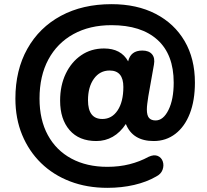

<svg xmlns="http://www.w3.org/2000/svg" viewBox="-20 -736 994 923"><path d="M496 167Q398 167 317 136Q236 105 177.5 48Q119 -9 86.5 -87.5Q54 -166 54 -262Q54 -399 111.5 -501.5Q169 -604 273 -660Q377 -716 516 -716Q638 -716 728 -669.5Q818 -623 867.5 -538.5Q917 -454 917 -339Q917 -253 892.5 -190Q868 -127 823 -92.5Q778 -58 719 -58Q618 -58 585 -140Q558 -99 522 -78.5Q486 -58 443 -58Q360 -58 314.5 -110.5Q269 -163 269 -252Q269 -325 296 -381.5Q323 -438 370.5 -470.5Q418 -503 480 -503Q562 -503 596 -441Q608 -493 664 -493Q696 -493 711 -475Q726 -457 720 -425L693 -273Q690 -253 688 -237.5Q686 -222 686 -210Q686 -181 696.5 -169Q707 -157 728 -157Q765 -157 790 -207.5Q815 -258 815 -339Q815 -474 737 -544.5Q659 -615 516 -615Q411 -615 333 -572Q255 -529 212.5 -450Q170 -371 170 -262Q170 -160 210 -86.5Q250 -13 323.5 26.5Q397 66 496 66Q553 66 602.5 53.5Q652 41 694 18Q720 6 738 13.5Q756 21 762.5 40Q769 59 761.5 80Q754 101 730 113Q685 139 625 153Q565 167 496 167ZM472 -164Q518 -164 545.5 -205.5Q573 -247 573 -318Q573 -397 507 -397Q460 -397 431.5 -357.5Q403 -318 403 -254Q403 -164 472 -164Z"/></svg>

Font: Nunito Black
Style: Italic
Weight: 900
Italic angle: -9°
Designer: Vernon Adams
Foundry: Vernon Adams
Version: Version 3.601; ttfautohint (v1.8.2.53-6de2)